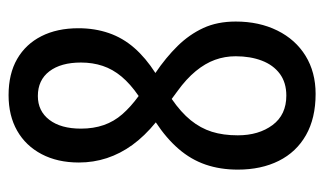

<svg xmlns="http://www.w3.org/2000/svg" viewBox="-178 -586 774 459"><g transform="rotate(-90 209.5 -357.0)"><path d="M211 -724Q262 -724 297.5 -703.5Q333 -683 352 -645.5Q371 -608 371 -557Q371 -518 359.5 -484.5Q348 -451 324 -423.5Q300 -396 264 -373Q301 -348 328.5 -320Q356 -292 371.5 -258.5Q387 -225 387 -181Q387 -125 365.5 -81.5Q344 -38 305 -14Q266 10 214 10Q156 10 115.5 -13Q75 -36 54 -78Q33 -120 33 -176Q33 -218 45 -253Q57 -288 82.5 -317.5Q108 -347 146 -372Q113 -399 92 -428Q71 -457 60.5 -489Q50 -521 50 -556Q50 -607 70 -645Q90 -683 126 -703.5Q162 -724 211 -724ZM115 -176Q115 -126 139.5 -93Q164 -60 210 -60Q241 -60 262 -75.5Q283 -91 293.5 -118.5Q304 -146 304 -181Q304 -207 295.5 -230.5Q287 -254 268.5 -276.5Q250 -299 221 -320L202 -334Q170 -312 151 -288.5Q132 -265 123.5 -238Q115 -211 115 -176ZM209 -654Q173 -654 152 -626.5Q131 -599 131 -551Q131 -521 139.5 -496.5Q148 -472 165.5 -452Q183 -432 209 -413Q238 -433 255.5 -454Q273 -475 281 -499Q289 -523 289 -551Q289 -599 268 -626.5Q247 -654 209 -654Z"/></g></svg>

Font: Noto Sans Display ExtraCondensed
Style: Regular
Weight: 400
Width: 2
Version: Version 2.003